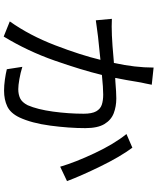

<svg xmlns="http://www.w3.org/2000/svg" viewBox="74 -901 852 1040"><g transform="rotate(90 500.0 -381.0)"><path d="M346 -787 439 -777Q435 -761 432 -742Q429 -730 427 -719Q425 -709 423 -696Q415 -645 402 -579Q412 -580 422 -580Q482 -585 513 -585Q557 -585 593.5 -571Q630 -557 652 -520.5Q674 -484 674 -417Q674 -329 660.5 -227.5Q647 -126 616 -60Q593 -12 556.5 5.5Q520 23 471 23Q443 23 411 18.5Q379 14 355 8L342 -76Q374 -66 408.5 -60Q443 -54 463 -54Q491 -54 512.5 -64Q534 -74 550 -105Q573 -158 584.5 -242.5Q596 -327 596 -408Q596 -453 583 -476Q570 -499 547 -506.5Q524 -514 492 -514Q456 -514 386 -507Q359 -396 308 -250.5Q257 -105 178 25L96 -8Q172 -115 225.5 -254.5Q279 -394 304 -499Q223 -491 179 -486Q172 -485 164 -484Q146 -482 126 -479Q106 -476 90 -474L82 -561Q124 -559 165 -561Q168 -561 170 -561Q220 -563 307 -571Q314 -571 321 -572Q346 -687 346 -787ZM706 -640 780 -672Q829 -606 881 -499.5Q933 -393 961 -318L883 -281Q859 -363 809.5 -468Q760 -573 706 -640Z"/></g></svg>

Font: Noto Sans CJK KR Regular (TTF)
Style: Regular
Weight: 400
Designer: Ryoko NISHIZUKA 西塚涼子 (kana & ideographs); Paul D. Hunt (Latin, Greek & Cyrillic); Wenlong ZHANG 张文龙 (bopomofo); Sandoll 
Foundry: Adobe Systems Incorporated
Version: Version 1.004;PS 1.004;hotconv 1.0.82;makeotf.lib2.5.63406